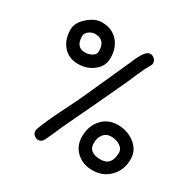

<svg xmlns="http://www.w3.org/2000/svg" viewBox="-176 -980 1173 1171"><g transform="rotate(30 410.0 -394.0)"><path d="M216.3 -508.3Q147.9 -508.3 108.4 -555.7Q71.8 -600.1 71.8 -668.9Q71.8 -716.8 121.6 -760.3Q169.4 -801.8 217.8 -801.8Q288.6 -801.8 330.6 -754.9Q370.6 -709.5 370.6 -638.2Q370.6 -578.6 320.8 -542Q276.4 -508.3 216.3 -508.3ZM602.5 -716.8Q584.5 -687.5 564 -639.2L529.3 -560.1L432.6 -352.5L323.2 -122.1Q308.1 -84.5 273.9 -11.2Q260.3 14.6 237.3 14.6Q221.2 14.6 208.3 3.2Q195.3 -8.3 195.3 -25.4Q195.3 -32.7 198.2 -41.5Q222.2 -107.4 275.4 -213.9Q338.4 -339.4 357.4 -384.3L489.3 -677.2Q515.6 -742.2 537.6 -766.1Q552.7 -782.7 568.8 -782.7Q585.4 -782.7 598.4 -770.3Q611.3 -757.8 611.3 -741.2Q611.3 -730.5 602.5 -716.8ZM615.2 9.3Q548.8 9.3 504.9 -30.3Q459 -71.8 459 -138.2Q459 -210.4 500 -257.8Q543 -308.6 614.3 -308.6Q680.7 -308.6 730.5 -271.5Q785.6 -230 785.6 -165Q785.6 -90.3 737.8 -40.5Q689.9 9.3 615.2 9.3ZM216.3 -719.7Q193.8 -719.7 174.3 -705.1Q153.3 -689 153.3 -668.9Q153.3 -629.9 169.2 -610.1Q185.1 -590.3 216.3 -590.3Q242.7 -590.3 264.2 -602.1Q288.6 -615.7 288.6 -638.2Q288.6 -679.2 270.5 -699.5Q252.4 -719.7 216.3 -719.7ZM614.3 -226.6Q579.1 -226.6 559.1 -200.2Q541 -175.8 541 -138.2Q541 -105.5 562.3 -88.9Q583.5 -72.3 626 -72.3Q665 -72.3 684.3 -95.5Q703.6 -118.7 703.6 -165Q703.6 -193.4 673.3 -211.4Q647 -226.6 614.3 -226.6Z"/></g></svg>

Font: Bharatayuddha
Style: Regular
Weight: 400
Designer: R.S. Wihananto
Foundry: R.S. Wihananto
Version: Version 2.0.1